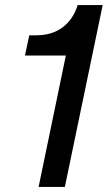

<svg xmlns="http://www.w3.org/2000/svg" viewBox="-20 -741 427 761"><path d="M241 -521H79L96 -601H122Q186 -601 228 -632.5Q270 -664 288 -721H387L237 0H133Z"/></svg>

Font: Mona Sans Medium
Style: Italic
Weight: 500
Italic angle: -11.7°
Designer: Deni Anggara
Foundry: GitHub
Version: Version 2.000